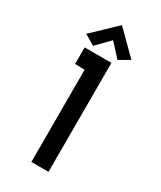

<svg xmlns="http://www.w3.org/2000/svg" viewBox="-225 -989 898 1068"><g transform="rotate(30 224.0 -455.5)"><path d="M280 0V-700H108V-594L170 -592V0ZM368 -770 226 -911 78 -770 144 -731 225 -814 301 -731Z"/></g></svg>

Font: Advent Pro
Style: Bold
Weight: 700
Designer: Andreas Kalpakidis
Foundry: Andreas Kalpakidis
Version: Version 2.002 2008